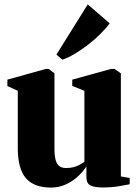

<svg xmlns="http://www.w3.org/2000/svg" viewBox="-20 -839 624 869"><path d="M444.5 9.5Q410 9.5 390.5 0.8Q371 -8 371 -38.5V-85.5Q354 -59.5 329.2 -37.5Q304.5 -15.5 274.2 -2.8Q244 10 211.5 10Q133.5 10 97 -32.8Q60.5 -75.5 60.5 -168.5V-428L13.5 -449.5V-478.5L187.5 -527H200.5L226.5 -507V-168.5Q226.5 -136 231.5 -116.2Q236.5 -96.5 248 -87.5Q259.5 -78.5 279.5 -78.5Q300 -78.5 315.2 -83Q330.5 -87.5 342 -94Q353.5 -100.5 362 -106.5V-428L307 -450V-478.5L482.5 -527H498.5L527 -507V-40.5L567 -33.5V-5Q548.5 -1.5 517.2 4Q486 9.5 444.5 9.5ZM262 -569 235.5 -592 377 -819 476.5 -733.5Q458.5 -709 433 -684Q407.5 -659 378 -636.2Q348.5 -613.5 319 -595.8Q289.5 -578 263 -569Z"/></svg>

Font: Merriweather 120pt Black
Style: Regular
Weight: 900
Designer: Eben Sorkin
Foundry: Eben Sorkin
Version: Version 2.100